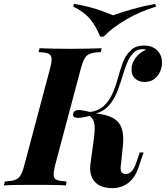

<svg xmlns="http://www.w3.org/2000/svg" viewBox="-61 -957 856 991"><path d="M224 -106Q215 -70 216 -52Q217 -34 233 -28Q249 -22 283 -20L279 0Q251 -2 208.5 -2.5Q166 -3 122 -3Q72 -3 29 -2.5Q-14 -2 -41 0L-36 -20Q-3 -22 15.5 -28Q34 -34 45 -52Q56 -70 65 -106L197 -602Q207 -639 205 -656.5Q203 -674 187.5 -680.5Q172 -687 138 -688L143 -708Q168 -707 212 -706Q256 -705 306 -705Q350 -705 391.5 -706Q433 -707 464 -708L459 -688Q425 -687 406 -680.5Q387 -674 376.5 -656.5Q366 -639 356 -602ZM587 -59Q607 -59 620 -74.5Q633 -90 643 -119L660 -170H680L654 -93Q635 -37 599.5 -11.5Q564 14 520 14Q456 14 427 -20.5Q398 -55 406 -112L425 -252Q429 -288 427 -309.5Q425 -331 416.5 -343.5Q408 -356 393 -365L395 -375Q449 -372 486 -362Q523 -352 543.5 -332.5Q564 -313 571 -280.5Q578 -248 573 -201L562 -96Q560 -80 566 -69.5Q572 -59 587 -59ZM407 -360Q353 -346 333.5 -349Q314 -352 316 -369Q319 -385 337 -388.5Q355 -392 407 -378ZM625 -681Q607 -662 594.5 -631Q582 -600 571.5 -564.5Q561 -529 548 -494Q535 -459 515.5 -430.5Q496 -402 467 -384.5Q438 -367 394 -368L396 -378Q445 -383 473.5 -409Q502 -435 519 -473Q536 -511 547.5 -553.5Q559 -596 572.5 -633Q586 -670 610 -693Q627 -711 645.5 -716.5Q664 -722 681 -722Q726 -722 751 -696.5Q776 -671 775 -631Q775 -609 765 -586.5Q755 -564 735 -549Q715 -534 684 -534Q656 -534 636.5 -551.5Q617 -569 618 -601Q618 -630 638 -657.5Q658 -685 692 -700Q690 -702 685.5 -702.5Q681 -703 676 -703Q657 -703 645.5 -697.5Q634 -692 625 -681ZM523 -878Q566 -894 623 -910Q680 -926 740 -937L745 -923Q661 -898 589 -855.5Q517 -813 474 -768H456Q435 -821 404 -858.5Q373 -896 317 -923L321 -937Q369 -929 404 -919.5Q439 -910 467.5 -899.5Q496 -889 523 -878Z"/></svg>

Font: Playfair Display
Style: Bold Italic
Weight: 700
Italic angle: -14°
Designer: Claus Eggers Sørensen
Foundry: Claus Eggers Sørensen
Version: Version 1.203